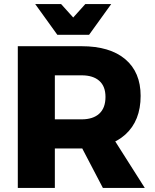

<svg xmlns="http://www.w3.org/2000/svg" viewBox="-20 -929 764 949"><path d="M383.4 -700.6Q523 -700.6 599.1 -636.4Q675.1 -572.1 675.1 -455.1Q675.1 -332 599.1 -263.6Q523 -195.3 383.4 -195.3H251.1V0H68V-700.6ZM383.4 -339.1Q439.9 -339.1 470.6 -367.2Q501.4 -395.3 501.4 -449.9Q501.4 -502.6 470.6 -529.6Q439.9 -556.7 383.4 -556.7H251.1V-339.1ZM351.4 -262.4H529.1L695.7 0H488.6ZM420.4 -757.1H263.3L154 -908.9H282L387.9 -791.4H295.9L401.7 -908.9H529.7Z"/></svg>

Font: Alexandria
Style: Regular
Weight: 400
Designer: Mohamed Gaber
Foundry: Kief Type Foundry
Version: Version 5.100